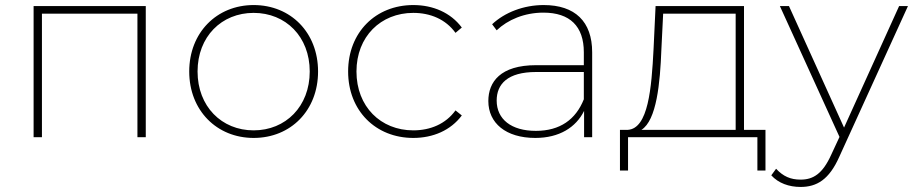

<svg xmlns="http://www.w3.org/2000/svg" viewBox="-20 -543 3630 760"><path d="M113 -519V0H146V-489H524V0H557V-519Z M984 3C1131 3 1239 -106 1239 -260C1239 -414 1131 -523 984 -523C838 -523 729 -414 729 -260C729 -106 838 3 984 3ZM984 -27C857 -27 762 -122 762 -260C762 -398 857 -492 984 -492C1111 -492 1206 -398 1206 -260C1206 -122 1111 -27 984 -27Z M1616 3C1694 3 1764 -27 1808 -86L1783 -106C1744 -52 1683 -27 1616 -27C1487 -27 1391 -121 1391 -260C1391 -398 1487 -492 1616 -492C1683 -492 1744 -467 1783 -413L1808 -434C1764 -493 1694 -523 1616 -523C1467 -523 1358 -415 1358 -260C1358 -105 1467 3 1616 3Z M2132 -523C2053 -523 1978 -494 1928 -447L1946 -423C1990 -465 2056 -493 2131 -493C2236 -493 2291 -439 2291 -336V-285H2102C1961 -285 1913 -219 1913 -143C1913 -56 1982 3 2099 3C2194 3 2260 -39 2292 -104V0H2324V-336C2324 -458 2256 -523 2132 -523ZM2101 -25C2004 -25 1946 -71 1946 -145C1946 -210 1989 -258 2102 -258H2291V-150C2259 -70 2197 -25 2101 -25Z M2925 -29V-519H2575L2567 -349C2559 -193 2546 -34 2465 -29H2434V132H2466V0H2978V132H3010V-29ZM2605 -489H2892V-29H2519C2579 -67 2593 -213 2598 -348Z M3539 -519 3321 -38 3103 -519H3067L3303 -1L3270 70C3236 145 3199 168 3149 168C3109 168 3080 155 3052 125L3033 151C3061 182 3103 197 3149 197C3213 197 3262 168 3302 78L3574 -519Z"/></svg>

Font: Talent ExtraLight
Style: Regular
Weight: 200
Designer: Mike Powis
Version: Version 1.001;hotconv 1.0.109;makeotfexe 2.5.65596